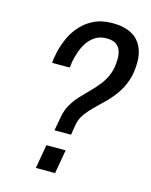

<svg xmlns="http://www.w3.org/2000/svg" viewBox="-107 -768 660 839"><g transform="rotate(15 223.0 -349.0)"><path d="M173 -180 184 -240Q190 -275 205 -300.5Q220 -326 240 -347.5Q260 -369 280.5 -389.5Q301 -410 319 -433Q337 -456 348 -485Q359 -514 359 -554Q359 -574 353 -590.5Q347 -607 332 -617Q317 -627 290 -627Q260 -627 239 -613.5Q218 -600 204 -579Q190 -558 182 -534Q174 -510 170 -489Q169 -482 168.5 -475Q168 -468 166 -462H87Q88 -485 95.5 -516Q103 -547 117.5 -579Q132 -611 156.5 -638Q181 -665 215.5 -681.5Q250 -698 297 -698Q339 -698 368 -687Q397 -676 414 -656.5Q431 -637 438.5 -612.5Q446 -588 446 -562Q446 -514 433.5 -477.5Q421 -441 401 -413Q381 -385 358 -362.5Q335 -340 313.5 -319Q292 -298 276.5 -276.5Q261 -255 256 -229L248 -180ZM137 0 156 -108H243L224 0Z"/></g></svg>

Font: Archivo Condensed
Style: Italic
Weight: 400
Width: 3
Italic angle: -10°
Designer: Hector Gatti
Foundry: Omnibus-Type
Version: Version 2.001